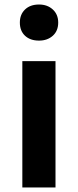

<svg xmlns="http://www.w3.org/2000/svg" viewBox="-20 -831 344 851"><path d="M79 0V-560H226V0ZM153 -651Q114 -651 91 -672.5Q68 -694 68 -731Q68 -767 91 -789Q114 -811 153 -811Q190 -811 214 -789Q238 -767 238 -731Q238 -694 214 -672.5Q190 -651 153 -651Z"/></svg>

Font: Noto Sans SC
Style: Bold
Weight: 700
Designer: Ryoko NISHIZUKA  (kana, bopomofo & ideographs); Paul D. Hunt (Latin, Greek & Cyrillic); Sandoll Communications , Soo-you
Foundry: Adobe
Version: Version 2.004-H2;hotconv 1.0.118;makeotfexe 2.5.65603